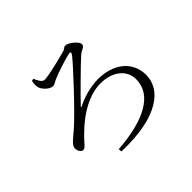

<svg xmlns="http://www.w3.org/2000/svg" viewBox="-161 -1020 1323 1323"><g transform="rotate(-45 500.0 -358.5)"><path d="M352 12 354 36C718 48 848 -85 848 -215C848 -352 738 -431 592 -431C526 -431 446 -411 382 -378C372 -373 369 -375 378 -384C420 -429 579 -587 631 -633C651 -650 685 -656 685 -679C685 -704 628 -754 595 -754C582 -754 577 -740 555 -735C518 -724 370 -687 331 -687C306 -687 292 -718 279 -747L262 -744C258 -726 256 -702 260 -686C266 -657 308 -615 339 -615C357 -615 370 -628 389 -636C428 -653 531 -687 570 -695C595 -701 594 -691 582 -673C539 -619 323 -385 230 -304C183 -263 142 -236 142 -206C142 -180 157 -157 175 -157C191 -157 199 -168 214 -185C314 -298 448 -398 584 -398C696 -398 778 -337 778 -244C778 -90 612 -7 352 12Z"/></g></svg>

Font: Source Han Serif CN
Style: Regular
Weight: 400
Designer: Ryoko NISHIZUKA 西塚涼子 (kana & ideographs); Frank Grießhammer (Latin, Greek & Cyrillic); Wenlong ZHANG 张文龙 (bopomofo); San
Foundry: Adobe
Version: Version 2.003;hotconv 1.1.1;makeotfexe 2.6.0